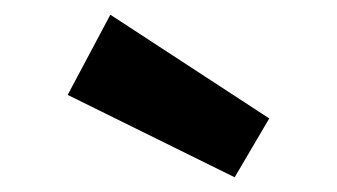

<svg xmlns="http://www.w3.org/2000/svg" viewBox="-20 -868 458 261"><path d="M299 -627 72 -739 130 -848 346 -707Z"/></svg>

Font: BitterBold
Style: Bold
Weight: 700
Designer: Sol Matas
Foundry: Sol Matas
Version: Version 001.001